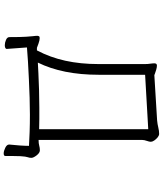

<svg xmlns="http://www.w3.org/2000/svg" viewBox="59 -812 882 1040"><g transform="rotate(90 500.0 -292.0)"><path d="M763 98Q766 71 768 42Q770 13 770 -8Q739 -10 695 -11.5Q651 -13 601 -13Q559 -13 509.5 -11.5Q460 -10 409 -7.5Q358 -5 313.5 -2.5Q269 0 237 3L245 112Q245 118 239 120.5Q233 123 225 123Q211 123 196 116.5Q181 110 181 98Q181 37 179 7.5Q177 -22 176 -29Q175 -37 174.5 -42.5Q174 -48 174 -52Q174 -57 176 -61.5Q178 -66 186 -66Q198 -66 216 -59.5Q234 -53 239 -51H253Q291 -123 309 -205Q327 -287 327 -384V-607Q327 -623 327 -637.5Q327 -652 325 -664Q324 -672 323.5 -677.5Q323 -683 323 -687Q323 -701 335 -701Q344 -701 356.5 -697.5Q369 -694 378 -690.5Q387 -687 387 -687L632 -702Q653 -704 671 -708.5Q689 -713 705 -713Q714 -713 724 -705Q734 -697 741 -686.5Q748 -676 748 -668Q748 -660 743 -646Q738 -632 738 -621V-60Q757 -60 769 -63.5Q781 -67 794 -67Q808 -67 821.5 -49.5Q835 -32 835 -21Q835 -10 831.5 -1Q828 8 826 38Q825 60 825 82Q825 104 825 120Q825 129 811 129Q798 129 780.5 120.5Q763 112 763 100ZM680 -654 385 -637V-385Q385 -190 319 -56Q336 -57 376.5 -59Q417 -61 467.5 -62.5Q518 -64 563 -64Q594 -64 624.5 -64Q655 -64 680 -63Z"/></g></svg>

Font: Moon Stars Kai HW Light
Style: Regular
Weight: 300
Designer: GuiWonder
Version: Version 1.101